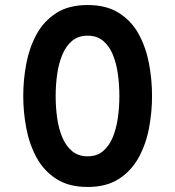

<svg xmlns="http://www.w3.org/2000/svg" viewBox="-20 -732 698 764"><path d="M329 12Q254 12 204.5 -19.8Q155 -51.5 126 -104.2Q97 -157 84.8 -221.2Q72.5 -285.5 72.5 -350Q72.5 -414 84.5 -478Q96.5 -542 125.2 -595Q154 -648 203.8 -680Q253.5 -712 329 -712Q403.5 -712 453.2 -680.5Q503 -649 531.8 -596.5Q560.5 -544 572.8 -479.8Q585 -415.5 585 -350Q585 -286.5 573 -222.5Q561 -158.5 532 -105.5Q503 -52.5 453.2 -20.2Q403.5 12 329 12ZM329 -110Q366 -110 390.2 -130.8Q414.5 -151.5 428.8 -186Q443 -220.5 449 -263.2Q455 -306 455 -350Q455 -395 449 -437.8Q443 -480.5 428.8 -515Q414.5 -549.5 390 -569.8Q365.5 -590 329 -590Q291.5 -590 267 -569.5Q242.5 -549 228 -514.2Q213.5 -479.5 207.5 -436.8Q201.5 -394 201.5 -350Q201.5 -305 207.5 -262.2Q213.5 -219.5 228 -185.2Q242.5 -151 267 -130.5Q291.5 -110 329 -110Z"/></svg>

Font: Overpass
Style: Bold
Weight: 700
Designer: Delve Withrington, Dave Bailey, Thomas Jockin
Foundry: Delve Fonts LLC
Version: Version 4.000; ttfautohint (v1.8.3)